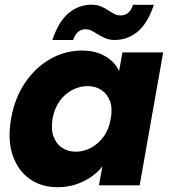

<svg xmlns="http://www.w3.org/2000/svg" viewBox="-20 -778 719 806"><path d="M26.6 -280.1Q42.1 -368.3 86.3 -432.3Q130.4 -496.3 192.5 -531.1Q254.6 -565.8 322.9 -565.8Q365.1 -565.8 395.9 -554.1Q426.8 -542.5 447.9 -523.2Q469 -504 479.9 -479.5L493.9 -557.9H664.9L566.3 0H395.3L409.8 -79.4Q390.4 -54.8 362 -35.1Q333.7 -15.4 298.2 -3.7Q262.6 7.9 220.9 7.9Q153 7.9 103.7 -27.5Q54.4 -62.9 32.7 -127.4Q11.1 -191.9 26.6 -280.1ZM444.8 -279.2Q453.2 -323.4 441.5 -354Q429.7 -384.7 404.7 -400.7Q379.7 -416.6 347.3 -416.6Q315.3 -416.6 284.5 -400.9Q253.6 -385.2 231.3 -355Q209 -324.8 200.7 -280.1Q193.3 -235.9 204.8 -204.8Q216.3 -173.6 241.3 -157.4Q266.2 -141.2 298.2 -141.2Q330.6 -141.2 361.3 -157.2Q391.9 -173.2 414.7 -204.1Q437.5 -235 444.8 -279.2ZM199.8 -610.1Q226.2 -688.7 268.8 -723.5Q311.4 -758.3 363.9 -758.3Q386.1 -758.3 402.7 -751.5Q419.3 -744.8 432.7 -735.8Q446.1 -726.8 458.9 -720Q471.7 -713.2 486.7 -713.2Q504.3 -713.2 517.8 -724Q531.3 -734.8 538.3 -757.9H626Q599.6 -679.3 557.5 -644.8Q515.4 -610.2 461.9 -610.2Q439.8 -610.2 423.2 -617.2Q406.5 -624.2 392.9 -632.7Q379.2 -641.2 366.4 -648.2Q353.6 -655.2 338.6 -655.2Q321.5 -655.2 308.3 -644.5Q295.1 -633.7 287 -610.1Z"/></svg>

Font: Poppins Variable
Style: Italic
Weight: 100
Italic angle: -10°
Designer: Jonny Pinhorn
Foundry: Indian Type Foundry
Version: Version 6.000